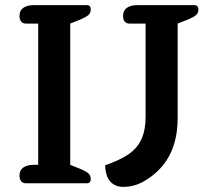

<svg xmlns="http://www.w3.org/2000/svg" viewBox="-20 -715 831 749"><path d="M56 -30Q56 -51 71 -61.5Q86 -72 112 -72H129V-623H81Q69 -623 62.5 -631Q56 -639 56 -653Q56 -674 71 -684.5Q86 -695 111 -695H317Q327 -695 330.5 -690.5Q334 -686 334 -678Q334 -665 325.5 -657Q317 -649 296 -640L254 -623V-72L296 -55Q317 -46 325.5 -38Q334 -30 334 -17Q334 -9 330.5 -4.5Q327 0 317 0H81Q69 0 62.5 -8Q56 -16 56 -30ZM390 -70Q447 -90 481 -113Q515 -136 531.5 -171.5Q548 -207 548 -261V-623H485Q473 -623 466.5 -631Q460 -639 460 -653Q460 -674 475 -684.5Q490 -695 515 -695H737Q754 -695 754 -678Q754 -665 745.5 -657Q737 -649 716 -640L673 -623V-253Q673 -84 542 -8Q504 14 460 14Q430 14 411 -6Q392 -26 390 -70Z"/></svg>

Font: MaitreeSemiBold
Style: Regular
Weight: 600
Designer: CadsonDemak Team
Foundry: CadsonDemak
Version: Version 1.000